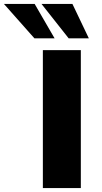

<svg xmlns="http://www.w3.org/2000/svg" viewBox="-131 -961 520 981"><path d="M88 0V-705H282V0ZM220 -765 81 -941H239L323 -765ZM45 -765 -111 -941H46L148 -765Z"/></svg>

Font: Nunito Sans 6pt Black
Style: Regular
Weight: 900
Version: Version 3.101;gftools[0.9.27]